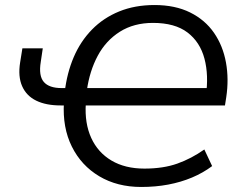

<svg xmlns="http://www.w3.org/2000/svg" viewBox="-20 -734 963 763"><path d="M541 9Q446 9 374.5 -33.5Q303 -76 265.5 -151.5Q228 -227 234 -326L251 -315H221Q163 -315 124 -334Q85 -353 68 -391.5Q51 -430 60 -486L69 -542H150L142 -488Q133 -433 154 -408.5Q175 -384 225 -384H256L237 -367Q246 -444 273 -507Q300 -570 345.5 -616.5Q391 -663 453.5 -688.5Q516 -714 594 -714Q676 -714 735.5 -684.5Q795 -655 830.5 -603.5Q866 -552 878 -485.5Q890 -419 879 -347L874 -315H307L321 -322Q316 -244 342.5 -186Q369 -128 423 -96Q477 -64 554 -64Q629 -64 685 -84Q741 -104 792 -140L823 -74Q787 -47 743 -28.5Q699 -10 648.5 -0.5Q598 9 541 9ZM588 -643Q512 -643 456.5 -608Q401 -573 368.5 -512.5Q336 -452 325 -374L309 -384H822L798 -352Q810 -435 792.5 -501Q775 -567 725 -605Q675 -643 588 -643Z"/></svg>

Font: Nunito Sans 12pt
Style: Italic
Weight: 400
Italic angle: -9°
Designer: Vernon Adams
Foundry: Vernon Adams
Version: Version 3.101;gftools[0.9.27]